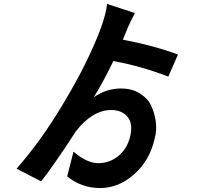

<svg xmlns="http://www.w3.org/2000/svg" viewBox="-20 -865 1040 972"><path d="M593 -417Q647 -417 686.5 -393Q726 -369 744 -332.5Q762 -296 768.5 -251Q775 -206 763 -164Q739 -54 660 16.5Q581 87 487 87Q393 87 320 28L352 -97Q420 -39 477.5 -39Q535 -39 580 -76Q625 -113 639.5 -176.5Q654 -240 625 -274Q596 -308 543 -308Q448 -308 363 -199Q330 -146 272 -62Q214 22 188 53L64 -11Q186 -150 294 -330Q365 -448 408 -535Q513 -747 522 -845L663 -799Q638 -752 626 -723Q607 -675 602 -664Q753 -636 881 -589L832 -477Q699 -529 554 -556Q499 -443 455 -373Q518 -417 593 -417Z"/></svg>

Font: Swei Fan Sans CJK TC
Style: Bold
Weight: 700
Version: Version 2.130